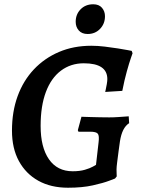

<svg xmlns="http://www.w3.org/2000/svg" viewBox="-20 -866 673 898"><path d="M298 12Q218 12 159.5 -20.5Q101 -53 68.5 -112.5Q36 -172 36 -255Q36 -344 62.5 -416.5Q89 -489 138.5 -541.5Q188 -594 256 -623Q324 -652 407 -652Q437 -652 470 -648Q503 -644 531.5 -639.5Q560 -635 578 -631.5Q596 -628 596 -628L600 -617Q600 -617 592 -594Q584 -571 573 -531.5Q562 -492 552 -441L472 -436Q472 -436 474.5 -447Q477 -458 479.5 -472.5Q482 -487 482 -496Q482 -570 372 -570Q311 -570 265 -535.5Q219 -501 194.5 -435.5Q170 -370 170 -277Q170 -177 209 -121Q248 -65 320 -65Q353 -65 377 -72Q401 -79 415 -87Q429 -95 429 -95L441 -200Q445 -231 437.5 -240.5Q430 -250 402 -250Q392 -250 379 -250Q366 -250 356.5 -250Q347 -250 347 -250L344 -257L361 -320Q361 -320 373 -319.5Q385 -319 405 -318.5Q425 -318 448 -317.5Q471 -317 491 -317Q512 -317 533 -318.5Q554 -320 568 -321Q582 -322 582 -322L584 -290Q567 -279 556.5 -258Q546 -237 541 -205Q538 -185 534.5 -158Q531 -131 528 -107.5Q525 -84 525 -74Q525 -64 525.5 -52.5Q526 -41 526 -41L518 -31Q518 -31 490.5 -20.5Q463 -10 414 1Q365 12 298 12ZM390 -707Q363 -707 348.5 -723.5Q334 -740 334 -764Q334 -799 357 -822.5Q380 -846 416 -846Q443 -846 457 -829.5Q471 -813 471 -790Q471 -755 448 -731Q425 -707 390 -707Z"/></svg>

Font: Alegreya SemiBold
Style: Italic
Weight: 600
Italic angle: -7°
Designer: Juan Pablo del Peral
Foundry: Huerta Tipografica
Version: Version 2.009